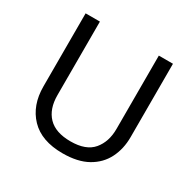

<svg xmlns="http://www.w3.org/2000/svg" viewBox="-159 -876 1050 1047"><g transform="rotate(30 365.5 -352.0)"><path d="M640 -252Q640 -178 610 -118.5Q580 -59 518.5 -24.5Q457 10 362 10Q229 10 159.5 -62.5Q90 -135 90 -254V-714H180V-251Q180 -164 226.5 -116Q273 -68 367 -68Q464 -68 507.5 -119.5Q551 -171 551 -252V-714H640Z"/></g></svg>

Font: Noto Sans Soyombo
Style: Regular
Weight: 400
Designer: Monotype Design Team
Foundry: Monotype Imaging Inc.
Version: Version 2.001; ttfautohint (v1.8.4.7-5d5b)